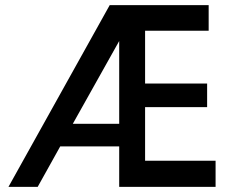

<svg xmlns="http://www.w3.org/2000/svg" viewBox="-20 -731 894 749"><path d="M794 -611H546V-405H788V-313H546V-104H821V-2H445V-160H215L127 -2H13L408 -711H794ZM445 -248V-571L264 -248Z"/></svg>

Font: Fundamental  Brigade
Style: Regular
Weight: 400
Designer: Peter Wiegel, original typeface by Arno Drescher 1935
Foundry: Peter Wiegel
Version: Version 0.000 2012 initial release